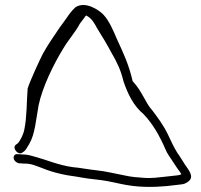

<svg xmlns="http://www.w3.org/2000/svg" viewBox="-20 -675 792 757"><path d="M34 -50C36 -40 46 -33 55 -31H63C68 -30 72 -30 79 -30C105 -30 124 -20 147 -12C169 -3 190 4 221 11C250 18 271 19 302 25C332 31 373 33 403 39C436 45 468 54 503 58C567 66 633 60 669 55L695 52C706 51 714 47 722 41C748 22 724 -4 708 -28C700 -40 688 -61 680 -71C665 -95 655 -117 642 -145C624 -182 601 -213 578 -243C555 -267 540 -316 503 -355C488 -421 465 -469 440 -523C428 -552 410 -594 388 -617C372 -634 317 -673 277 -646C262 -632 252 -618 239 -599L215 -566C193 -533 168 -498 149 -463C137 -440 97 -353 89 -326C85 -275 86 -211 76 -165C73 -147 60 -119 49 -109L42 -104C26 -90 54 -60 69 -74L76 -79C82 -84 87 -94 95 -107C118 -145 122 -204 132 -259C147 -332 192 -423 229 -483C250 -519 276 -546 295 -582L314 -607C314 -610 319 -612 320 -614C341 -603 351 -586 362 -565C382 -533 402 -500 419 -468C441 -430 456 -400 467 -354C484 -304 507 -257 546 -225C583 -186 609 -140 632 -87C640 -67 651 -55 662 -37L678 -13C683 -6 687 0 691 5C693 8 694 10 695 12C691 14 687 15 682 16C661 18 650 20 628 22C604 24 580 29 545 26L509 23C497 22 482 19 468 16C435 10 397 0 357 -4C327 -7 294 -14 267 -16C213 -23 159 -46 125 -55C111 -59 89 -66 73 -66C67 -66 62 -66 57 -67H49C39 -69 32 -60 34 -50Z"/></svg>

Font: Stray Cat
Style: SuExtOpObl
Weight: 400
Version: Version 1.0